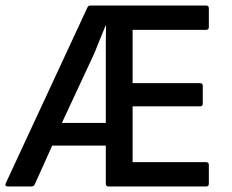

<svg xmlns="http://www.w3.org/2000/svg" viewBox="-20 -675 840 695"><path d="M9 0Q-4 0 1 -12L296 -647Q299 -655 307 -655H726Q736 -655 736 -645V-577Q736 -567 726 -567H460V-374H704Q714 -374 714 -364V-300Q714 -290 704 -290H460V-88H726Q736 -88 736 -78V-10Q736 0 726 0H373Q363 0 363 -10V-148H169L106 -8Q102 0 94 0ZM204 -230H363V-481Q363 -507 363 -529.5Q363 -552 364 -582H362Q352 -558 342 -533Q332 -508 321 -481Z"/></svg>

Font: Sofia Sans Semi Condensed SemiBold
Style: Regular
Weight: 600
Designer: Botio Nikoltchev, Ani Petrova
Foundry: lettersoup
Version: Version 4.100